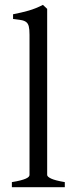

<svg xmlns="http://www.w3.org/2000/svg" viewBox="-20 -777 311 797"><path d="M29.3 0V-21Q50.3 -24.4 64.5 -28.1Q78.6 -31.7 86.9 -35.4Q95.2 -39.1 98.9 -43Q102.5 -46.9 102.5 -50.8V-632.8Q102.5 -654.8 99.6 -667Q96.7 -679.2 88.9 -685.3Q81.1 -691.4 67.9 -693.6Q54.7 -695.8 34.2 -698.2V-717.8Q69.3 -724.6 98.6 -732.9Q127.9 -741.2 158.2 -756.8L175.8 -740.2V-50.8Q175.8 -43.5 192.4 -35.6Q209 -27.8 249 -21V0Z"/></svg>

Font: Gentium Basic
Style: Regular
Weight: 400
Designer: J. Victor Gaultney and Annie Olsen
Foundry: SIL International
Version: Version 1.100